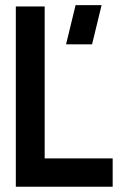

<svg xmlns="http://www.w3.org/2000/svg" viewBox="-20 -708 464 728"><path d="M230.5 -540 266.6 -688.5H365.2L329.1 -540ZM40 0V-683.6H149.4V-107.4H407.2V0Z"/></svg>

Font: Post No Bills Colombo
Style: Bold
Weight: 700
Designer: Kosala Senevirathne, Siva Puranthara, Lasantha Premarathna, Tharique Azeez
Foundry: Mooniak
Version: Version 1.220 ; ttfautohint (v1.6)